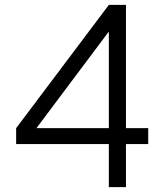

<svg xmlns="http://www.w3.org/2000/svg" viewBox="-20 -765 670 785"><path d="M495 0V-176H586V-241H495V-745H425L46 -241V-176H425V0ZM129 -241 425 -636V-241Z"/></svg>

Font: Plus Jakarta Sans
Style: Regular
Weight: 400
Designer: Gumpita Rahayu
Foundry: Tokotype
Version: Version 2.071;gftools[0.9.30]